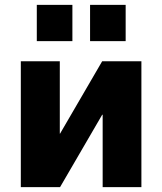

<svg xmlns="http://www.w3.org/2000/svg" viewBox="-20 -773 670 793"><path d="M227 -520V-221H228L402 -520H564V0H404V-299H402L228 0H66V-520ZM352 -603V-753H499V-603ZM132 -603V-753H279V-603Z"/></svg>

Font: M PLUS 1p ExtraBold
Style: Regular
Weight: 800
Version: Version 1.062